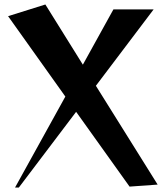

<svg xmlns="http://www.w3.org/2000/svg" viewBox="-20 -822 723 855"><path d="M271 -392 16 -750 182 -802 349 -534 485 -780H664L407 -440L682 0L557 9L319 -324L64 13H47Z"/></svg>

Font: Tiejili SC
Style: Regular
Weight: 400
Designer: Buernia
Foundry: Ershou Xiaoxi Press
Version: Version 1.100